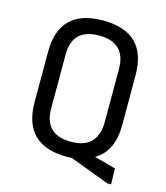

<svg xmlns="http://www.w3.org/2000/svg" viewBox="-112 -753 800 924"><g transform="rotate(15 288.0 -291.0)"><path d="M70 -203V-452Q70 -667 288 -667Q506 -667 506 -452V-205Q506 -72 419 -23L526 6L528 85H509L313 11Q305 12 289 12Q70 12 70 -203ZM155 -462V-194Q155 -63 288 -63Q421 -63 421 -199V-461Q421 -592 288 -592Q155 -592 155 -462Z"/></g></svg>

Font: RopaSansRegular
Style: Regular
Weight: 400
Designer: Botio Nikoltchev
Foundry: Botjo Nikoltchev
Version: Version 1.002